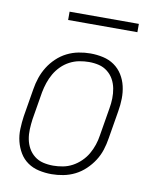

<svg xmlns="http://www.w3.org/2000/svg" viewBox="-80 -749 660 819"><g transform="rotate(10 250.0 -340.0)"><path d="M199 8Q171 8 144 2Q117 -4 95.5 -19Q74 -34 60.5 -56.5Q47 -79 40.5 -105Q34 -131 35 -159Q36 -187 40 -215L60 -335Q64 -361 72.5 -386Q81 -411 95 -433.5Q109 -456 129 -475Q149 -494 173 -506Q197 -518 223 -523Q249 -528 274 -528Q302 -528 329 -522Q356 -516 377.5 -501Q399 -486 413 -463.5Q427 -441 433 -415Q439 -389 438.5 -361Q438 -333 433 -305L413 -185Q409 -159 401 -134Q393 -109 378.5 -86.5Q364 -64 344 -45Q324 -26 300 -14Q276 -2 250 3Q224 8 199 8ZM200 -29Q220 -29 241.5 -33Q263 -37 282.5 -47.5Q302 -58 318.5 -74Q335 -90 346 -109Q357 -128 364 -149Q371 -170 374 -191L394 -311Q398 -333 398.5 -355Q399 -377 395 -398Q391 -419 381 -437Q371 -455 354.5 -468Q338 -481 317.5 -486Q297 -491 274 -491Q254 -491 232.5 -487Q211 -483 191 -472.5Q171 -462 155 -446Q139 -430 128 -411Q117 -392 110 -371Q103 -350 99 -329L79 -209Q76 -187 75 -165Q74 -143 78 -122Q82 -101 92 -83Q102 -65 118.5 -52Q135 -39 156 -34Q177 -29 200 -29ZM155 -652V-688H455V-652Z"/></g></svg>

Font: Iosevka Extralight Oblique
Style: Regular
Weight: 200
Italic angle: -9°
Monospace: yes
Designer: Belleve Invis
Foundry: Belleve Invis
Version: Version 32.5.0; ttfautohint (v1.8.4)